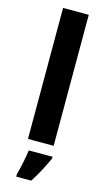

<svg xmlns="http://www.w3.org/2000/svg" viewBox="-146 -807 597 1076"><g transform="rotate(15 152.5 -269.5)"><path d="M227 0H78V-760H227ZM237 71Q222 104 202 142.5Q182 181 156 221H69V208Q77 179 86 136Q95 93 99 61H237Z"/></g></svg>

Font: Noto Sans Sinhala
Style: Bold
Weight: 700
Designer: Jelle Bosma - Monotype Design Team
Foundry: Monotype Imaging Inc.
Version: Version 2.006; ttfautohint (v1.8.4.7-5d5b)